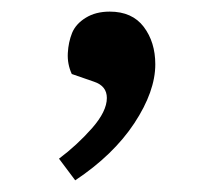

<svg xmlns="http://www.w3.org/2000/svg" viewBox="-20 -141 368 329"><path d="M108.9 168Q174.3 124.5 210.2 70.1Q246.1 15.6 246.1 -30.8Q246.1 -68.8 226.3 -95Q206.5 -121.1 168 -121.1Q144 -121.1 127 -110.6Q109.9 -100.1 103.5 -84.5Q97.2 -68.8 96.2 -50Q95.2 -31.2 103 -14.2L141.1 -1Q163.1 6.3 163.1 26.9Q163.1 49.8 137.5 78.9Q111.8 107.9 81.1 130.9Z"/></svg>

Font: Literata Book
Style: Italic
Weight: 400
Italic angle: -3°
Designer: Latin by Veronika Burian and Jose Scaglione. Greek by Irene Vlachou. Cyrillic by Vera Evstafieva
Foundry: TypeTogether
Version: Version 1.003;PS 001.003;hotconv 1.0.88;makeotf.lib2.5.64775